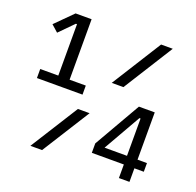

<svg xmlns="http://www.w3.org/2000/svg" viewBox="-123 -828 978 958"><g transform="rotate(20 366.0 -349.0)"><path d="M49 -329V-377H145V-650H139L66 -576L30 -608L120 -698H205V-377H291V-329ZM408 -434 574 -698H636L470 -434ZM134 0 294 -254H356L196 0ZM604 0V-72H434V-122L576 -369H660V-118H710V-72H660V0ZM604 -316H598L485 -118H604Z"/></g></svg>

Font: IBM Plex Sans Cond
Style: Regular
Weight: 400
Width: 3
Designer: Mike Abbink, Paul van der Laan, Pieter van Rosmalen
Foundry: Bold Monday
Version: Version 1.3